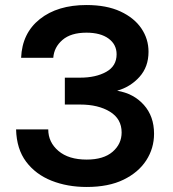

<svg xmlns="http://www.w3.org/2000/svg" viewBox="-20 -732 690 764"><path d="M325 12Q248 12 185 -13Q122 -38 84 -88.5Q46 -139 44 -217H172Q172 -166 212.5 -131.5Q253 -97 325 -97Q392 -97 428 -128Q464 -159 464 -205Q464 -259 417.5 -287.5Q371 -316 299 -316H238V-423H299Q361 -423 402.5 -446Q444 -469 444 -516Q444 -555 412 -578.5Q380 -602 324 -602Q262 -602 228.5 -573Q195 -544 192 -502H64Q68 -600 138.5 -656Q209 -712 324 -712Q404 -712 459 -686.5Q514 -661 542.5 -619Q571 -577 571 -526Q571 -466 535 -426Q499 -386 446 -371Q512 -360 552.5 -314.5Q593 -269 593 -200Q593 -142 562 -94Q531 -46 471.5 -17Q412 12 325 12Z"/></svg>

Font: HostGroteskBold
Style: Bold
Weight: 700
Designer: Doukan Karapınar based on Poppins by Indian Type Foundry, Jonny Pinhorn
Foundry: Element Type
Version: Version 1.001; ttfautohint (v1.8.4.7-5d5b)